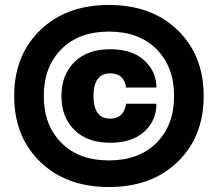

<svg xmlns="http://www.w3.org/2000/svg" viewBox="-20 -742 842 772"><path d="M694.5 -91.5Q590 10 418 10Q246 10 141.5 -91.5Q37 -193 37 -356Q37 -519 141.5 -620.5Q246 -722 418 -722Q590 -722 694.5 -620.5Q799 -519 799 -356Q799 -193 694.5 -91.5ZM226.5 -168Q297 -97 418 -97Q539 -97 609.5 -168Q680 -239 680 -356Q680 -473 609.5 -544Q539 -615 418 -615Q297 -615 226.5 -544Q156 -473 156 -356Q156 -239 226.5 -168ZM423 -168Q331 -168 279 -219.5Q227 -271 227 -356Q227 -441 279 -492.5Q331 -544 423 -544Q512 -544 560.5 -499Q609 -454 609 -390H487Q479 -447 423 -447Q356 -447 356 -356Q356 -265 423 -265Q478 -265 487 -325H609Q609 -257 560 -212.5Q511 -168 423 -168Z"/></svg>

Font: Creato Display Black
Style: Italic
Weight: 900
Italic angle: -10°
Version: Version 1.000